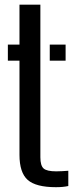

<svg xmlns="http://www.w3.org/2000/svg" viewBox="-20 -790 328 818"><path d="M13.5 -531.5V-600H63V-770H152V-120Q152 -84.5 165.8 -72.2Q179.5 -60 219.5 -60Q234.5 -60 245.5 -60.8Q256.5 -61.5 271 -62.5V2.5Q249 7.5 218.5 7.5Q133 7.5 98 -23.5Q63 -54.5 63 -130.5V-531.5ZM192 -531.5V-600H259.5V-531.5Z"/></svg>

Font: Big Shoulders Stencil Text Medium
Style: Regular
Weight: 500
Designer: Patric King
Foundry: XO Type Co
Version: Version 1.000